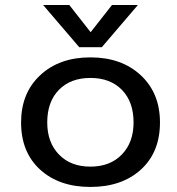

<svg xmlns="http://www.w3.org/2000/svg" viewBox="-20 -721 695 756"><path d="M292 -535.2 149.9 -701.2H252.9L336.9 -594.2L420.9 -701.2H522.9L380.9 -535.2ZM335.9 15.1Q212.9 15.1 137.9 -53.2Q63 -121.6 63 -238.8Q63 -354.5 138.2 -424.8Q213.4 -495.1 335.9 -495.1Q458.5 -495.1 534.2 -424.8Q609.9 -354.5 609.9 -238.8Q609.9 -121.6 534.7 -53.2Q459.5 15.1 335.9 15.1ZM505.9 -238.8Q505.9 -320.3 460 -367.2Q414.1 -414.1 335.9 -414.1Q257.8 -414.1 211.9 -367.2Q166 -320.3 166 -238.8Q166 -160.2 212.2 -112.5Q258.3 -64.9 335.9 -64.9Q413.6 -64.9 459.7 -112.5Q505.9 -160.2 505.9 -238.8Z"/></svg>

Font: Prompt
Style: Regular
Weight: 400
Designer: Katatrad Team
Foundry: CadsonDemak
Version: Version 1.000;PS 001.000;hotconv 1.0.88;makeotf.lib2.5.64775